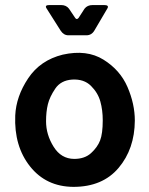

<svg xmlns="http://www.w3.org/2000/svg" viewBox="-20 -724 589 760"><path d="M270.7 15.7Q162.7 15 99 -65.2Q35.3 -145.3 40.3 -266.7Q43.7 -342.3 91.5 -414Q139.3 -485.7 228.3 -507.7Q323.7 -529 389.7 -487.8Q455.7 -446.7 484.7 -379.5Q513.7 -312.3 513.7 -246.7Q513 -134.7 449.5 -59.5Q386 15.7 270.7 15.7ZM273.7 -95Q315.3 -95 340.5 -118Q365.7 -141 376.2 -168Q386.7 -195 386.7 -248Q386.7 -288 377.2 -322.3Q367.7 -356.7 340 -384.2Q312.3 -411.7 265.7 -409Q221 -406 198.8 -373.3Q176.7 -340.7 169.5 -311.2Q162.3 -281.7 162.3 -244Q162.3 -191 192.2 -143.2Q222 -95.3 273.7 -95ZM220.3 -602.3 164.3 -690.7Q155.7 -704 175 -704H222Q242 -704 253 -689.7L277.7 -653Q283.7 -644.3 291 -653L314.7 -689.7Q325.7 -704 346.7 -704H392Q412 -704 405.7 -691.7L353.7 -603.3Q342.7 -584.3 322 -584.3H250.7Q232.3 -584.3 220.3 -602.3Z"/></svg>

Font: Vivano Light
Style: Regular
Weight: 300
Designer: Joe Prince, Josias Burgherr
Version: Version 2.064;September 19, 2022;FontCreator 14.0.0.2877 64-